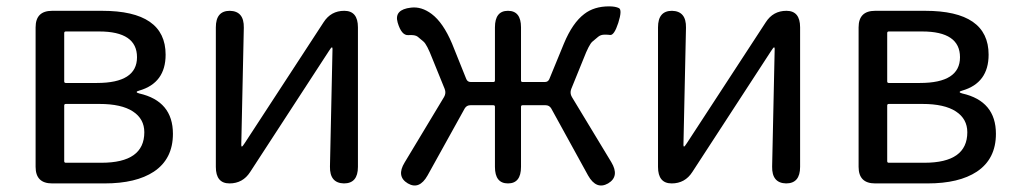

<svg xmlns="http://www.w3.org/2000/svg" viewBox="-20 -577 3196 604"><path d="M144 0Q92 0 92 -52V-491Q92 -543 144 -543H301Q501 -543 501 -405Q501 -316 418 -292Q410 -290 410 -287.5Q410 -285 418 -283Q524 -259 524 -156Q524 -77 464 -37Q408 0 309 0ZM182 -70Q182 -65 187 -65H299Q434 -65 434 -161Q434 -203 398 -226.5Q362 -250 293 -250H187Q182 -250 182 -245ZM182 -321Q182 -316 187 -316H285Q411 -316 411 -397Q411 -478 292 -478H187Q182 -478 182 -473Z M702 0Q659 0 659 -52V-491Q659 -543 703 -543Q748 -542 747 -490L739 -121Q739 -116 741 -116Q743 -116 750 -127L998 -507Q1021 -543 1063 -543Q1106 -543 1106 -491V-52Q1106 0 1062 0Q1017 -1 1018 -53L1026 -423Q1026 -428 1024 -428Q1022 -428 1015 -417L767 -36Q744 0 702 0Z M1263 0Q1226 -22 1253 -66L1377 -272Q1384 -284 1379 -297L1340 -393Q1323 -437 1312.5 -446Q1302 -455 1294 -461.5Q1286 -468 1264.5 -466.5Q1243 -465 1231 -506Q1219 -547 1273 -553Q1306 -557 1338 -533Q1374 -506 1402 -440L1447 -328Q1451 -319 1461 -319H1532Q1537 -319 1537 -324V-491Q1537 -543 1578 -543Q1619 -543 1619 -491V-324Q1619 -319 1624 -319H1694Q1704 -319 1708 -328L1754 -440Q1781 -505 1818 -533Q1849 -557 1896 -557Q1916 -557 1927 -551.5Q1938 -546 1925 -505Q1912 -465 1899 -467Q1894 -468 1882 -468Q1870 -468 1862 -461.5Q1854 -455 1843.5 -446Q1833 -437 1816 -393L1777 -297Q1772 -284 1779 -272L1903 -67Q1930 -22 1893 0Q1856 21 1830 -25L1714 -236Q1708 -246 1696 -246H1624Q1619 -246 1619 -241V-52Q1619 0 1578 0Q1537 0 1537 -52V-241Q1537 -246 1532 -246H1460Q1448 -246 1442 -236L1325 -25Q1299 21 1263 0Z M2093 0Q2050 0 2050 -52V-491Q2050 -543 2094 -543Q2139 -542 2138 -490L2130 -121Q2130 -116 2132 -116Q2134 -116 2141 -127L2389 -507Q2412 -543 2454 -543Q2497 -543 2497 -491V-52Q2497 0 2453 0Q2408 -1 2409 -53L2417 -423Q2417 -428 2415 -428Q2413 -428 2406 -417L2158 -36Q2135 0 2093 0Z M2733 0Q2681 0 2681 -52V-491Q2681 -543 2733 -543H2890Q3090 -543 3090 -405Q3090 -316 3007 -292Q2999 -290 2999 -287.5Q2999 -285 3007 -283Q3113 -259 3113 -156Q3113 -77 3053 -37Q2997 0 2898 0ZM2771 -70Q2771 -65 2776 -65H2888Q3023 -65 3023 -161Q3023 -203 2987 -226.5Q2951 -250 2882 -250H2776Q2771 -250 2771 -245ZM2771 -321Q2771 -316 2776 -316H2874Q3000 -316 3000 -397Q3000 -478 2881 -478H2776Q2771 -478 2771 -473Z"/></svg>

Font: Resource Han Rounded KR
Style: Regular
Weight: 400
Designer: Cyano Hao (round all glyphs); Ryoko NISHIZUKA 西塚涼子 (kana, bopomofo & ideographs); Paul D. Hunt (Latin, Greek & Cyrillic)
Foundry: Cyano Hao
Version: 0.990